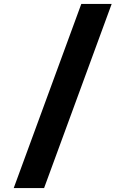

<svg xmlns="http://www.w3.org/2000/svg" viewBox="-20 -850 640 980"><path d="M50 110 395 -830H550L205 110Z"/></svg>

Font: NKDuy Mono ExtraBold
Style: Regular
Weight: 800
Monospace: yes
Designer: NKDuy
Foundry: NKDuy
Version: Version 2.251; ttfautohint (v1.8.4.7-5d5b)